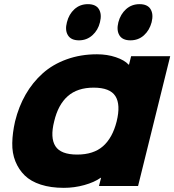

<svg xmlns="http://www.w3.org/2000/svg" viewBox="-20 -903 847 933"><path d="M546.9 -313Q566.9 -394.5 540.8 -435.8Q514.6 -477.1 435.1 -477.1Q356 -477.1 309.1 -435.5Q262.2 -394 243.2 -313Q223.1 -233.4 249.3 -192.6Q275.4 -151.9 355 -151.9Q434.6 -151.9 480.7 -192.6Q526.9 -233.4 546.9 -313ZM807.1 -629.9 650.9 1H460.9L471.2 -39.1H469.2Q438 -17.1 389.6 -3.7Q341.3 9.8 290 9.8Q226.6 9.8 178.2 -5.9Q129.9 -21.5 100.3 -50.3Q70.8 -79.1 54.7 -119.1Q38.6 -159.2 39.6 -208Q40.5 -256.8 53.2 -313Q70.8 -384.8 104.5 -443.6Q138.2 -502.4 187.3 -546.4Q236.3 -590.3 304 -614.7Q371.6 -639.2 451.2 -639.2Q501 -639.2 543 -625Q585 -610.8 605 -588.9H606.9L617.2 -629.9ZM465.8 -794.9Q456.5 -756.3 429 -731.7Q401.4 -707 363.8 -707Q325.2 -707 310.1 -731.7Q294.9 -756.3 305.2 -794.9Q314.9 -834 341.8 -858.4Q368.7 -882.8 407.2 -882.8Q445.8 -882.8 460.7 -858.4Q475.6 -834 465.8 -794.9ZM716.8 -794.9Q706.5 -755.9 679.4 -731.4Q652.3 -707 613.8 -707Q575.2 -707 560.3 -731.4Q545.4 -755.9 555.2 -794.9Q565.4 -834 592.5 -858.4Q619.6 -882.8 658.2 -882.8Q696.8 -882.8 711.7 -858.4Q726.6 -834 716.8 -794.9Z"/></svg>

Font: Sinkin Sans 800 Black Italic
Style: Regular
Weight: 900
Italic angle: -112°
Designer: Keith Bates
Foundry: K-Type
Version: Sinkin Sans (version 1.0)  by Keith Bates   •   © 2014   www